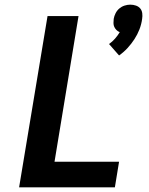

<svg xmlns="http://www.w3.org/2000/svg" viewBox="-20 -804 640 824"><path d="M491 -566 448 -615Q462 -625 473.5 -638Q485 -651 494 -666Q486 -669 480 -675Q474 -681 470.5 -688.5Q467 -696 467 -705Q467 -714 468 -723Q470 -735 476 -747Q482 -759 492 -767.5Q502 -776 514.5 -780Q527 -784 539 -784Q552 -784 563.5 -780Q575 -776 582 -767.5Q589 -759 590.5 -747Q592 -735 590 -723Q587 -700 578.5 -678Q570 -656 557 -636Q544 -616 527.5 -598Q511 -580 491 -566ZM62 0 184 -735H317L214 -110H491L473 0Z"/></svg>

Font: Iosevka Curly XBdExObl
Style: Regular
Weight: 800
Width: 7
Italic angle: -9°
Monospace: yes
Designer: Belleve Invis
Foundry: Belleve Invis
Version: Version 11.1.0; ttfautohint (v1.8.3)